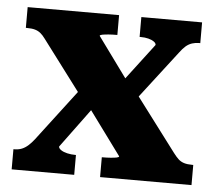

<svg xmlns="http://www.w3.org/2000/svg" viewBox="-44 -588 718 636"><g transform="rotate(5 315.0 -270.0)"><path d="M615 0H311V-66H313Q328 -66 340.5 -67Q353 -68 360.5 -69.5Q368 -71 368 -74L241 -247L231 -251L88 -441Q80 -452 72 -458.5Q64 -465 53.5 -468Q43 -471 27 -471H23V-540H327V-474H325Q310 -474 297.5 -473Q285 -472 277 -470.5Q269 -469 269 -466L387 -304L398 -300L548 -101Q557 -89 565 -81.5Q573 -74 584 -70.5Q595 -67 612 -67H615ZM17 0V-67H19Q34 -67 45 -71.5Q56 -76 66 -85Q76 -94 86 -107L226 -291L290 -256L167 -89Q167 -83 175 -77.5Q183 -72 196 -69Q209 -66 223 -66H225V0ZM402 -260 339 -298 456 -452Q456 -458 449 -463Q442 -468 430.5 -471Q419 -474 405 -474H401V-540H603V-471H599Q587 -471 576 -467.5Q565 -464 555.5 -456Q546 -448 535 -433Z"/></g></svg>

Font: Roboto Serif SemiCondensed
Style: Bold
Weight: 700
Width: 4
Designer: Greg Gazdowicz
Foundry: Commercial Type
Version: Version 1.007